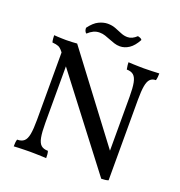

<svg xmlns="http://www.w3.org/2000/svg" viewBox="-149 -974 1040 1107"><g transform="rotate(20 371.0 -420.5)"><path d="M594 6 126 -605Q112 -623 99 -628.5Q86 -634 61 -636Q58 -646 57 -658.5Q56 -671 56 -679Q66 -678 78.5 -677.5Q91 -677 104.5 -676.5Q118 -676 130 -676Q149 -676 166.5 -677Q184 -678 197 -679L596 -150ZM56 3Q56 -10 57 -20.5Q58 -31 61 -40Q88 -40 103 -53Q118 -66 124 -98Q130 -130 130 -187V-610H181V-187Q181 -130 187 -98Q193 -66 208 -53Q223 -40 250 -40Q253 -31 254 -21Q255 -11 255 3Q240 2 222.5 1.5Q205 1 187.5 0.5Q170 0 156 0Q142 0 123 0.5Q104 1 86 1.5Q68 2 56 3ZM594 6 586 -94V-494Q586 -548 580 -579Q574 -610 559 -623Q544 -636 517 -636Q514 -653 513 -661.5Q512 -670 512 -679Q526 -678 542.5 -677.5Q559 -677 575.5 -676.5Q592 -676 606 -676Q627 -676 654 -677Q681 -678 701 -679Q701 -669 700 -657.5Q699 -646 696 -636Q674 -636 661 -623Q648 -610 642.5 -579Q637 -548 637 -494V0Q629 3 616.5 4.5Q604 6 594 6ZM433 -748Q415 -748 398 -753.5Q381 -759 365 -765.5Q349 -772 332.5 -777.5Q316 -783 298 -783Q278 -783 261 -775Q244 -767 227 -751Q220 -756 217 -764Q214 -772 214 -782Q242 -820 270.5 -833.5Q299 -847 325 -847Q351 -847 373 -838.5Q395 -830 415 -821.5Q435 -813 456 -813Q471 -813 484.5 -819.5Q498 -826 512 -839Q517 -838 525.5 -835Q534 -832 538 -825Q516 -784 489 -766Q462 -748 433 -748Z"/></g></svg>

Font: Vollkorn
Style: Regular
Weight: 400
Designer: Friedrich Althausen
Foundry: Friedrich Althausen
Version: Version 4.104